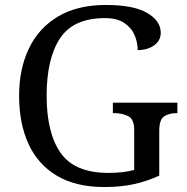

<svg xmlns="http://www.w3.org/2000/svg" viewBox="-20 -744 754 774"><path d="M401 10Q285 10 208.5 -36Q132 -82 94.5 -164.5Q57 -247 57 -358Q57 -466 96.5 -548.5Q136 -631 214 -677.5Q292 -724 407 -724Q518 -724 573 -692Q628 -660 628 -612Q628 -580 601 -561Q574 -542 535 -542Q535 -573 522.5 -602.5Q510 -632 481 -651.5Q452 -671 403 -671Q276 -671 222 -589.5Q168 -508 168 -358Q168 -208 224.5 -127.5Q281 -47 417 -47Q446 -47 473 -50Q500 -53 521 -59V-220Q521 -264 496.5 -276Q472 -288 439 -288H435V-330H695V-288H691Q663 -288 642.5 -275.5Q622 -263 622 -216V-36Q572 -13 519 -1.5Q466 10 401 10Z"/></svg>

Font: Noto Serif Oriya
Style: Regular
Weight: 400
Designer: David Williams
Foundry: Google LLC, David Williams
Version: Version 1.051; ttfautohint (v1.8.4.7-5d5b)